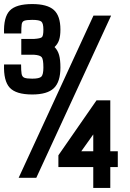

<svg xmlns="http://www.w3.org/2000/svg" viewBox="-20 -877 640 947"><path d="M139 -411Q59 -411 28 -444.5Q-3 -478 0 -559H84Q84 -528 86.5 -513Q89 -498 100.5 -493.5Q112 -489 139 -489Q174 -489 184 -499Q194 -509 194 -544Q194 -584 186 -594.5Q178 -605 148 -607H85V-685H148Q180 -687 187 -694Q194 -701 194 -731Q194 -762 184 -770.5Q174 -779 139 -779Q112 -779 100.5 -775Q89 -771 87 -757Q85 -743 85 -712H0Q-3 -792 28 -824.5Q59 -857 139 -857Q213 -857 245.5 -828Q278 -799 278 -731Q278 -700 271.5 -680Q265 -660 249 -645Q265 -629 271.5 -605.5Q278 -582 278 -544Q278 -473 245.5 -442Q213 -411 139 -411ZM72 0 441 -800H528L159 0ZM440 50V-53H268V-111L456 -382H524V-131H561V-53H524V50ZM381 -131H440V-214Z"/></svg>

Font: Victor Mono
Style: Bold
Weight: 700
Monospace: yes
Designer: Rune Bjørnerås
Version: Version 1.561;gftools[0.9.30]